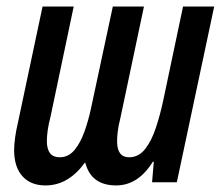

<svg xmlns="http://www.w3.org/2000/svg" viewBox="-20 -560 678 590"><path d="M119.6 9.8Q74.2 9.8 48.8 -18.6Q23.4 -46.9 23.4 -99.1Q23.4 -115.2 26.4 -137Q29.3 -158.7 34.7 -181.2L110.8 -540H206.5L135.3 -201.7Q128.9 -177.2 126.5 -158.9Q124 -140.6 124 -127Q124 -76.7 163.1 -76.7Q190.4 -76.7 209 -99.1Q227.5 -121.6 239.5 -155.5Q251.5 -189.5 258.8 -223.1L326.7 -540H422.4L349.1 -193.4Q343.8 -173.3 341.8 -155.8Q339.8 -138.2 339.8 -126Q339.8 -76.7 376.5 -76.7Q406.2 -76.7 426.3 -102.5Q446.3 -128.4 459.2 -168Q472.2 -207.5 481 -248.5L542.5 -540H638.2L523.4 0H447.3L452.6 -63H449.7Q404.3 9.8 336.9 9.8Q260.3 9.8 242.2 -59.6H240.2Q216.8 -26.9 186.5 -8.5Q156.2 9.8 119.6 9.8Z"/></svg>

Font: Open Sans Condensed SemiBold
Style: Italic
Weight: 600
Width: 3
Italic angle: -12°
Designer: Monotype Design Team
Foundry: Monotype Imaging Inc.
Version: Version 3.000; ttfautohint (v1.8.4)